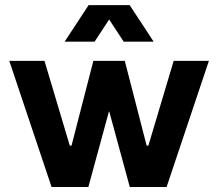

<svg xmlns="http://www.w3.org/2000/svg" viewBox="-20 -747 872 767"><path d="M17.1 -503.9H157.7L308.1 0L223.1 -165H308.1V0H186ZM353 -503.9H448.7L434.6 -373V-300.8H397L434.6 -373L333 0H223.1ZM397 -373 382.8 -503.9H478.5L608.4 0L523.4 -165H608.4V0H498.5ZM673.8 -503.9H814.5L645.5 0H523.4ZM334 -726.6H453.6L357.9 -580.6H238.3ZM378.4 -726.6H498L593.8 -580.6H474.1Z"/></svg>

Font: Wanted Sans Variable
Style: Regular
Weight: 400
Designer: Original Design by Kil Hyung-jin and Kang Hanbin, Wanted Lab, Inc; Hangeul from Source Han Sans by Jang Soo-young and Ka
Foundry: Wanted Lab, Inc.
Version: Version 1.003;Glyphs 3.2 (3227)